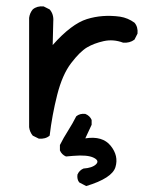

<svg xmlns="http://www.w3.org/2000/svg" viewBox="-20 -467 540 621"><path d="M258.8 134.8 236.3 123Q228.5 113.3 230.5 97.7Q236.3 84 250 78.1Q278.3 76.2 290.5 64.5Q302.7 52.7 282.7 43Q262.7 33.2 216.8 37.1L193.4 39.1Q179.7 33.2 173.8 19.5V2Q185.5 -21.5 200.2 -44.4Q214.8 -67.4 226.6 -90.8Q238.3 -100.6 255.9 -98.6Q270.5 -92.8 276.4 -79.1V-63.5L255.9 -19.5Q311.5 -28.3 337.9 4.4Q364.3 37.1 353.5 73.2Q342.8 109.4 258.8 134.8ZM105.5 -18.6 85.9 -28.3Q76.2 -40 74.2 -55.7V-409.2Q76.2 -424.8 85.9 -436.5Q99.6 -448.2 121.1 -446.3L140.6 -436.5Q154.3 -420.9 152.3 -397.5L150.4 -321.3Q210.9 -389.6 261.2 -405.3Q311.5 -420.9 368.2 -413.1Q393.6 -409.2 415 -393.6Q426.8 -379.9 424.8 -358.4L415 -338.9Q399.4 -327.1 377.9 -329.1Q346.7 -340.8 315.4 -334Q284.2 -327.1 261.2 -313.5Q238.3 -299.8 210 -262.7Q181.6 -225.6 165 -160.2Q148.4 -94.7 140.6 -28.3Q127 -16.6 105.5 -18.6Z"/></svg>

Font: NaikaiFont
Style: Regular-Lite
Weight: 400
Version: Version 1.67